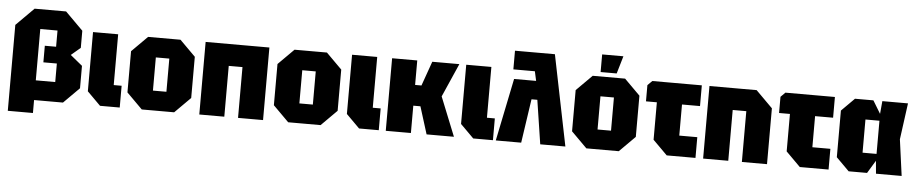

<svg xmlns="http://www.w3.org/2000/svg" viewBox="-45 -1053 7041 1476"><g transform="rotate(5 3476.0 -315.0)"><path d="M555 -563V-431L483 -370L576 -294V-121L455 0H208V-152H382V-295H278V-423H365V-548H232V100H38V-563L175 -700H418Z M638 -560H832V-168H893V0H741L638 -103Z M942 -121V-439L1063 -560H1313L1434 -439V-121L1313 0H1063ZM1136 -152H1240V-408H1136Z M1507 0V-560H1999V0H1806V-392H1700V0Z M2072 -121V-439L2193 -560H2443L2564 -439V-121L2443 0H2193ZM2266 -152H2370V-408H2266Z M2637 -560H2831V-168H2892V0H2740L2637 -103Z M2946 0V-560H3140V-371H3189L3256 -560H3465L3351 -301L3472 0H3261L3195 -211H3140V0Z M3518 -560H3712V-168H3773V0H3621L3518 -103Z M3882 -700H4190L4332 0H4138L4086 -339H4041L3991 0H3795L3894 -483H4064L4048 -556H3882Z M4373 -121V-439L4494 -560H4744L4865 -439V-121L4744 0H4494ZM4567 -152H4671V-408H4567ZM4552 -594V-730H4716L4676 -594Z M5003 -111V-400H4919V-525L4954 -560H5336V-400H5197V-160H5336V0H5114Z M5395 0V-560H5759L5888 -431V0H5694V-392H5589V0Z M6030 -111V-400H5946V-525L5981 -560H6363V-400H6224V-160H6363V0H6141Z M6518 0 6418 -100V-460L6518 -560H6660L6720 -461L6729 -560H6927L6889 -280L6927 0H6729L6720 -99L6660 0ZM6612 -152H6720V-408H6612Z"/></g></svg>

Font: Tektur SemiCondensed ExtraBold
Style: Regular
Weight: 800
Width: 4
Designer: Adam Jagosz
Foundry: Adam Jagosz
Version: Version 1.005;gftools[0.9.30]